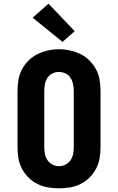

<svg xmlns="http://www.w3.org/2000/svg" viewBox="-20 -1013 640 1041"><path d="M300 8Q270 8 240 3Q210 -2 183 -15.5Q156 -29 134.5 -50.5Q113 -72 99 -98.5Q85 -125 80 -155Q75 -185 75 -215V-520Q75 -550 80 -580Q85 -610 99 -636.5Q113 -663 134.5 -684.5Q156 -706 183.5 -719.5Q211 -733 240.5 -739.5Q270 -746 300 -746Q330 -746 359.5 -739.5Q389 -733 416.5 -719.5Q444 -706 465.5 -684.5Q487 -663 501 -636.5Q515 -610 520 -580Q525 -550 525 -520V-215Q525 -185 520 -155Q515 -125 501 -98.5Q487 -72 465.5 -50.5Q444 -29 417 -15.5Q390 -2 360 3Q330 8 300 8ZM300 -112Q318 -112 335 -120.5Q352 -129 362.5 -144.5Q373 -160 376.5 -178.5Q380 -197 380 -215V-520Q380 -539 376 -557.5Q372 -576 362 -591.5Q352 -607 334.5 -615Q317 -623 299 -623Q280 -623 263.5 -614.5Q247 -606 237 -590.5Q227 -575 223.5 -556.5Q220 -538 220 -520V-215Q220 -197 223.5 -178.5Q227 -160 237.5 -144.5Q248 -129 265 -120.5Q282 -112 300 -112ZM319 -786 157 -917 243 -993 385 -844Z"/></svg>

Font: Iosevka Curly Slab HvEx
Style: Regular
Weight: 900
Width: 7
Monospace: yes
Designer: Belleve Invis
Foundry: Belleve Invis
Version: Version 11.1.0; ttfautohint (v1.8.3)